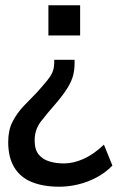

<svg xmlns="http://www.w3.org/2000/svg" viewBox="-20 -518 470 726"><path d="M204 188Q144 188 100.5 170.5Q57 153 34 115Q11 77 11 19Q11 -26 27.5 -58Q44 -90 69.5 -117Q95 -144 120 -169Q145 -197 158 -213Q171 -229 177.5 -243Q184 -257 185 -279V-292H262V-277Q262 -255 256.5 -233Q251 -211 235 -185Q219 -159 188 -123Q159 -90 135 -59Q111 -28 111 13Q111 48 126.5 66.5Q142 85 167 92.5Q192 100 222 100Q257 100 295.5 83Q334 66 373 29L405 108Q379 135 345 153Q311 171 275 179.5Q239 188 204 188ZM163 -384V-498H283V-384Z"/></svg>

Font: Nunito Sans 7pt Condensed SemiBold
Style: Regular
Weight: 600
Width: 3
Designer: Vernon Adams
Foundry: Vernon Adams
Version: Version 3.101;gftools[0.9.27]